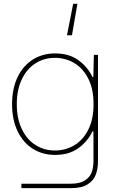

<svg xmlns="http://www.w3.org/2000/svg" viewBox="-20 -811 602 1016"><path d="M93.3 161.1H355.5Q402.3 161.1 429 144Q455.6 127 465.1 100.8Q474.6 74.7 474.6 42V-114.3H498.5V42Q498.5 81.1 487.1 112.5Q475.6 144 444.1 164.3Q412.6 184.6 355.5 184.6H93.3ZM43.9 -259.8 55.7 -264.6 68.8 -259.8Q68.8 -184.6 95 -129.2Q121.1 -73.7 167 -44.2Q212.9 -14.6 271 -14.6Q326.7 -14.6 373 -42.2Q419.4 -69.8 447.3 -125Q475.1 -180.2 475.1 -259.8L485.8 -264.6L498.5 -259.8V1H476.6L474.1 -115.7H469.2Q444.3 -63 395 -27.1Q345.7 8.8 271 8.8Q205.6 8.8 154.1 -23.4Q102.5 -55.7 73.2 -116.5Q43.9 -177.2 43.9 -259.8ZM469.2 -403.8H474.1L476.6 -520.5H498.5V-259.8L485.8 -254.9L475.1 -259.8Q475.1 -339.4 447.3 -394.5Q419.4 -449.7 373 -477.3Q326.7 -504.9 271 -504.9Q212.9 -504.9 167 -475.3Q121.1 -445.8 95 -390.4Q68.8 -335 68.8 -259.8L55.7 -254.9L43.9 -259.8Q43.9 -342.3 73.2 -403.1Q102.5 -463.9 154.1 -496.1Q205.6 -528.3 271 -528.3Q345.7 -528.3 395 -492.4Q444.3 -456.5 469.2 -403.8ZM334.5 -624.5 367.2 -791H389.6L360.8 -624.5Z"/></svg>

Font: Wand UI Pro
Style: Regular
Weight: 400
Designer: Andreas Faust
Version: Version 1.003;FEAKit 1.0